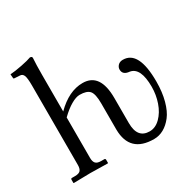

<svg xmlns="http://www.w3.org/2000/svg" viewBox="-157 -856 1028 1027"><g transform="rotate(-30 357.0 -343.0)"><path d="M87.9 -563V-71.8C87.9 -56.5 84.8 -45.3 78.6 -38.3C72.4 -31.3 61.2 -27.8 44.9 -27.8H25.9C21.3 -27.8 19 -25.2 19 -20V-1L21 1L124 -1C150.1 -1 185.7 -0.3 231 1L232.9 -1V-20C232.9 -25.2 230.3 -27.8 225.1 -27.8H206.1C190.1 -27.8 179 -31.4 172.6 -38.6C166.3 -45.7 163.1 -56.8 163.1 -71.8V-321.8C186.5 -344.6 208.7 -362 229.5 -374C250.3 -386.1 268.2 -392.1 283.2 -392.1C312.5 -392.1 332.8 -385.6 344 -372.6C355.2 -359.5 360.8 -333.7 360.8 -294.9V-132.8C361.8 -36.1 411.9 12.2 511.2 12.2C532.1 12.2 551.9 7 570.8 -3.4C589.7 -13.8 607 -29.1 622.8 -49.3C638.6 -69.5 651.2 -96.8 660.6 -131.3C670.1 -165.9 674.8 -205.1 674.8 -249C674.8 -375.7 642.3 -439 577.1 -439C564.5 -439 554.4 -435.2 547.1 -427.7C539.8 -420.2 536.1 -411.6 536.1 -401.9C536.1 -379.7 550.1 -367.5 578.1 -365.2C618.8 -358.4 639.2 -315.6 639.2 -236.8C639.2 -203.9 633.9 -172.1 623.3 -141.4C612.7 -110.6 597.4 -85.2 577.4 -65.2C557.4 -45.2 535.3 -35.2 511.2 -35.2C461.1 -35.2 436 -66.7 436 -129.9V-284.2C436 -387.4 400.1 -439 328.1 -439C271.5 -439 216.5 -412.3 163.1 -358.9V-583C163.1 -626.3 164.1 -661.3 166 -688C166 -694.8 161.6 -698.2 152.8 -698.2C140.5 -693.4 120 -688.1 91.3 -682.4C62.7 -676.7 38.2 -673.2 18.1 -671.9L20 -647.9C20 -644.7 22 -643.1 25.9 -643.1L58.1 -641.1C68.8 -641.1 76.5 -635.8 81.1 -625.2C85.6 -614.7 87.9 -593.9 87.9 -563Z"/></g></svg>

Font: Linux Biolinum G
Style: Bold
Weight: 700
Designer: Philipp H. Poll
Foundry: Philipp H. Poll
Version: Version 1.1.0